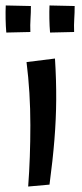

<svg xmlns="http://www.w3.org/2000/svg" viewBox="-22 -680 301 702"><path d="M159 -5 81 2Q89 -103 89 -222.5Q89 -342 75 -453L179 -466Q184 -387 183.5 -315.5Q183 -244 177 -169.5Q171 -95 159 -5ZM1 -561Q-1 -584 -1.5 -611Q-2 -638 -1 -660L91 -658Q91 -633 89.5 -611Q88 -589 89 -563ZM161 -561Q159 -584 158.5 -611Q158 -638 159 -660L251 -658Q251 -633 249.5 -611Q248 -589 249 -563Z"/></svg>

Font: Marhey Light Light
Style: Regular
Weight: 300
Version: Version 1.000